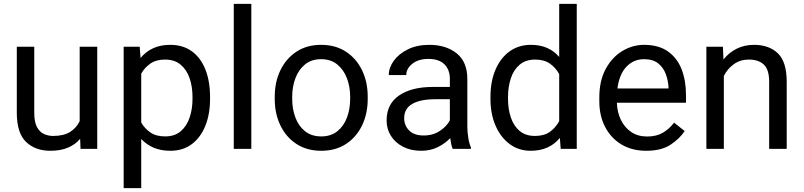

<svg xmlns="http://www.w3.org/2000/svg" viewBox="-20 -770 4157 993"><path d="M396.5 0 394.5 -52.2Q370.1 -22.9 332 -6.6Q293.9 9.8 240.2 9.8Q162.6 9.8 114.7 -36.1Q66.9 -82 66.9 -187.5V-528.3H157.2V-186.5Q157.2 -139.2 171.1 -113Q185.1 -86.9 207.5 -76.9Q230 -66.9 254.4 -66.9Q309.6 -66.9 342.8 -87.9Q376 -108.9 392.1 -143.6V-528.3H482.9V0Z M1066.4 -268.6V-258.3Q1066.4 -181.2 1042.5 -120.6Q1018.6 -60.1 972.7 -25.1Q926.8 9.8 861.3 9.8Q812.5 9.8 774.9 -6.1Q737.3 -22 710.4 -51.3V203.1H619.6V-528.3H702.6L707 -470.2Q733.9 -502.9 772 -520.5Q810.1 -538.1 859.9 -538.1Q926.8 -538.1 972.7 -504.4Q1018.6 -470.7 1042.5 -409.9Q1066.4 -349.1 1066.4 -268.6ZM975.6 -258.3V-268.6Q975.6 -321.3 960.7 -365.2Q945.8 -409.2 914.3 -435.5Q882.8 -461.9 833.5 -461.9Q787.6 -461.9 757.8 -441.2Q728 -420.4 710.4 -389.2V-136.2Q728.5 -105 758.1 -84.7Q787.6 -64.5 834.5 -64.5Q883.3 -64.5 914.6 -91.1Q945.8 -117.7 960.7 -161.9Q975.6 -206.1 975.6 -258.3Z M1279.8 -750V0H1189V-750Z M1400.9 -258.3V-269.5Q1400.9 -346.2 1430.2 -406.7Q1459.5 -467.3 1513.2 -502.7Q1566.9 -538.1 1640.6 -538.1Q1715.3 -538.1 1769.3 -502.7Q1823.2 -467.3 1852.5 -406.7Q1881.8 -346.2 1881.8 -269.5V-258.3Q1881.8 -182.1 1852.5 -121.3Q1823.2 -60.5 1769.5 -25.4Q1715.8 9.8 1641.6 9.8Q1567.4 9.8 1513.4 -25.4Q1459.5 -60.5 1430.2 -121.3Q1400.9 -182.1 1400.9 -258.3ZM1491.2 -269.5V-258.3Q1491.2 -206.1 1507.8 -161.9Q1524.4 -117.7 1557.9 -91.1Q1591.3 -64.5 1641.6 -64.5Q1691.4 -64.5 1724.6 -91.1Q1757.8 -117.7 1774.4 -161.9Q1791 -206.1 1791 -258.3V-269.5Q1791 -321.3 1774.2 -365.5Q1757.3 -409.7 1724.1 -436.8Q1690.9 -463.9 1640.6 -463.9Q1590.8 -463.9 1557.6 -436.8Q1524.4 -409.7 1507.8 -365.5Q1491.2 -321.3 1491.2 -269.5Z M2321.3 0Q2316.9 -9.8 2313.7 -24.7Q2310.5 -39.6 2308.6 -55.7Q2283.2 -28.8 2245.1 -9.5Q2207 9.8 2158.2 9.8Q2104.5 9.8 2064.2 -11.2Q2023.9 -32.2 2001.7 -67.6Q1979.5 -103 1979.5 -147Q1979.5 -231.9 2043.9 -276.1Q2108.4 -320.3 2217.3 -320.3H2306.6V-362.3Q2306.6 -409.2 2278.6 -437.3Q2250.5 -465.3 2195.3 -465.3Q2144 -465.3 2112.5 -440.2Q2081.1 -415 2081.1 -381.8H1990.7Q1990.7 -419.9 2016.6 -455.8Q2042.5 -491.7 2089.6 -514.9Q2136.7 -538.1 2200.7 -538.1Q2286.6 -538.1 2341.8 -494.1Q2397 -450.2 2397 -361.3V-115.2Q2397 -88.9 2401.6 -59.1Q2406.2 -29.3 2415.5 -7.8V0ZM2171.4 -69.3Q2220.2 -69.3 2256.1 -93.8Q2292 -118.2 2306.6 -147.9V-256.8H2231.9Q2154.3 -256.8 2112.3 -232.7Q2070.3 -208.5 2070.3 -159.2Q2070.3 -121.6 2095.7 -95.5Q2121.1 -69.3 2171.4 -69.3Z M2516.6 -258.3V-268.6Q2516.6 -349.1 2542.7 -409.9Q2568.8 -470.7 2615.7 -504.4Q2662.6 -538.1 2725.6 -538.1Q2773.4 -538.1 2809.8 -522Q2846.2 -505.9 2872.1 -475.6V-750H2962.9V0H2879.9L2875.5 -56.6Q2849.6 -24.9 2812 -7.6Q2774.4 9.8 2724.6 9.8Q2662.6 9.8 2615.7 -25.1Q2568.8 -60.1 2542.7 -120.6Q2516.6 -181.2 2516.6 -258.3ZM2607.4 -268.6V-258.3Q2607.4 -206.1 2622.1 -162.4Q2636.7 -118.7 2667.5 -92.8Q2698.2 -66.9 2747.1 -66.9Q2794.4 -66.9 2824.2 -88.4Q2854 -109.9 2872.1 -143.6V-386.7Q2854.5 -419.4 2824.5 -440.7Q2794.4 -461.9 2748 -461.9Q2698.7 -461.9 2667.7 -435.5Q2636.7 -409.2 2622.1 -365.2Q2607.4 -321.3 2607.4 -268.6Z M3322.3 9.8Q3248.5 9.8 3194.1 -22.9Q3139.6 -55.7 3109.6 -113.5Q3079.6 -171.4 3079.6 -245.6V-266.1Q3079.6 -352.5 3112.5 -413.3Q3145.5 -474.1 3198.5 -506.1Q3251.5 -538.1 3310.5 -538.1Q3386.2 -538.1 3434.3 -504.2Q3482.4 -470.2 3505.1 -411.9Q3527.8 -353.5 3527.8 -279.3V-238.8H3170.4Q3171.9 -190.4 3190.9 -150.6Q3210 -110.8 3244.4 -87.4Q3278.8 -64 3327.1 -64Q3375 -64 3408.2 -83.5Q3441.4 -103 3466.3 -135.7L3521 -92.3Q3495.6 -53.2 3448.2 -21.7Q3400.9 9.8 3322.3 9.8ZM3310.5 -463.9Q3256.8 -463.9 3219.7 -424.8Q3182.6 -385.7 3173.3 -312.5H3437.5V-319.3Q3435.5 -354.5 3423.1 -387.7Q3410.6 -420.9 3383.8 -442.4Q3356.9 -463.9 3310.5 -463.9Z M3852.5 -461.9Q3809.1 -461.9 3775.9 -438.5Q3742.7 -415 3723.6 -377.4V0H3633.3V-528.3H3718.8L3721.7 -462.4Q3750 -498 3790 -518.1Q3830.1 -538.1 3879.4 -538.1Q3957.5 -538.1 4003.2 -494.1Q4048.8 -450.2 4048.8 -346.2V0H3958V-347.2Q3958 -409.2 3930.9 -435.5Q3903.8 -461.9 3852.5 -461.9Z"/></svg>

Font: Vazirmatn UI FD
Style: Regular
Weight: 400
Designer: Saber Rastikerdar
Foundry: Saber Rastikerdar
Version: Version 33.003